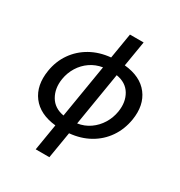

<svg xmlns="http://www.w3.org/2000/svg" viewBox="-214 -885 1157 1236"><g transform="rotate(30 364.5 -267.5)"><path d="M234.4 204.5 267 7.8Q146.3 -5 89.1 -80.4Q32 -155.9 50.8 -272.7Q63.2 -349.8 104.8 -409.4Q146.3 -469.1 211.3 -505.9Q276.3 -542.6 359.4 -550.4L390.6 -738.6H492.2L460.9 -550.4Q582.7 -538.4 640.1 -463.2Q697.4 -388.1 678.6 -272.7Q665.5 -194.2 623.9 -133.9Q582.4 -73.5 517.4 -36.8Q452.4 0 368.6 7.8L335.9 204.5ZM447.4 -469.5 382.1 -73.2Q432.9 -81 473.2 -109.2Q513.5 -137.4 539.6 -179.9Q565.7 -222.3 573.9 -272.7Q585.9 -348 553.1 -402.9Q520.2 -457.7 447.4 -469.5ZM280.5 -73.5 345.9 -469.1Q295.5 -460.9 255.5 -433.4Q215.6 -405.9 189.6 -364.2Q163.7 -322.4 155.5 -272.7Q143.5 -197.8 176 -141.9Q208.5 -85.9 280.5 -73.5Z"/></g></svg>

Font: Inter UI Medium
Style: Italic
Weight: 500
Italic angle: 9.39999°
Designer: Rasmus Andersson
Foundry: rsms
Version: 3.2;8d6f07862